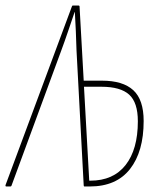

<svg xmlns="http://www.w3.org/2000/svg" viewBox="-45 -675 562 695"><path d="M-22 0Q-26 0 -25 -5L215 -651Q216 -655 219 -655H239Q243 -655 243 -651L258 -383H324Q400 -383 437.5 -348.5Q475 -314 475 -237Q475 -126 425.5 -63Q376 0 280 0H261Q258 0 258 -4L232 -492Q231 -527 229.5 -562Q228 -597 226 -631H225Q213 -596 201 -560.5Q189 -525 176 -490L-3 -4Q-4 0 -8 0ZM278 -21H282Q365 -21 409.5 -77.5Q454 -134 454 -236Q454 -304 422.5 -332.5Q391 -361 322 -361H259Z"/></svg>

Font: Sofia Sans Extra Condensed Thin
Style: Italic
Weight: 250
Italic angle: -9°
Version: Version 4.100